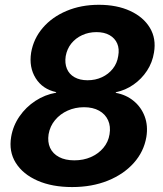

<svg xmlns="http://www.w3.org/2000/svg" viewBox="-20 -758 670 789"><path d="M276.4 10.7Q194.3 10.7 134.3 -15.6Q74.2 -42 44.9 -88.6Q15.6 -135.3 25.9 -195.8Q33.7 -241.7 60.1 -279.8Q86.4 -317.9 125.5 -343.5Q164.6 -369.1 210.4 -377L210.9 -379.4Q154.8 -391.6 126.7 -436.5Q98.6 -481.4 107.9 -541.5Q117.7 -599.1 155.8 -643.6Q193.8 -688 253.4 -713.1Q313 -738.3 386.2 -738.3Q460.4 -738.3 514.9 -713.1Q569.3 -688 595.9 -643.8Q622.6 -599.6 612.8 -542Q606.4 -501.5 584.2 -467.5Q562 -433.6 528.8 -410.4Q495.6 -387.2 456.1 -378.9L455.6 -376.5Q498.5 -368.7 529.5 -343Q560.5 -317.4 574.7 -279.3Q588.9 -241.2 581.5 -195.3Q571.3 -134.8 529.8 -88.4Q488.3 -42 423.1 -15.6Q357.9 10.7 276.4 10.7ZM285.6 -99.1Q322.8 -99.1 353.5 -112.5Q384.3 -126 404.8 -150.4Q425.3 -174.8 430.2 -206.5Q435.5 -238.8 424.1 -263.9Q412.6 -289.1 387.2 -303.2Q361.8 -317.4 325.2 -317.4Q289.1 -317.4 258.1 -303.5Q227.1 -289.6 206.3 -264.6Q185.5 -239.7 179.7 -206.5Q174.8 -174.8 185.8 -150.6Q196.8 -126.5 222.4 -112.8Q248 -99.1 285.6 -99.1ZM339.8 -428.2Q372.1 -428.2 398.9 -440.7Q425.8 -453.1 443.6 -475.6Q461.4 -498 465.8 -527.8Q471.2 -557.1 461.7 -579.1Q452.1 -601.1 430.4 -613.5Q408.7 -626 376.5 -626Q344.2 -626 317.4 -613.5Q290.5 -601.1 272.9 -579.1Q255.4 -557.1 250 -527.3Q245.6 -498 254.9 -475.6Q264.2 -453.1 286.1 -440.7Q308.1 -428.2 339.8 -428.2Z"/></svg>

Font: Inter 24pt
Style: Bold Italic
Weight: 700
Italic angle: -9.3988°
Version: Version 4.001;git-66647c0bb